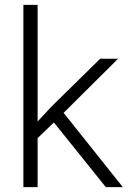

<svg xmlns="http://www.w3.org/2000/svg" viewBox="-20 -770 530 790"><path d="M76.2 0V-750H134.8V-270L189.9 -329.6L392.1 -528.3H465.8L241.7 -305.7L485.4 0H415.5L201.7 -266.1L134.8 -201.7V0Z"/></svg>

Font: Roboto Light
Style: Regular
Weight: 300
Designer: Google
Version: Version 2.137; 2017